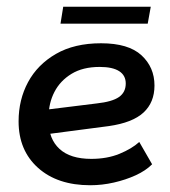

<svg xmlns="http://www.w3.org/2000/svg" viewBox="-20 -537 503 568"><path d="M247 11Q150 11 92.5 -40.5Q35 -92 35 -178Q35 -242 63 -294Q91 -346 145.5 -377.5Q200 -409 279 -409Q360 -409 398.5 -373.5Q437 -338 437 -284Q437 -234 404.5 -204Q372 -174 302 -164L88 -136V-209L266 -231Q312 -236 332 -250Q352 -264 352 -290Q352 -314 332.5 -326.5Q313 -339 275 -339Q225 -339 191.5 -318.5Q158 -298 141 -265Q124 -232 124 -193V-178Q124 -126 156 -96.5Q188 -67 250 -67Q297 -67 333.5 -82Q370 -97 392 -117L430 -51Q411 -32 381.5 -18.5Q352 -5 317 3Q282 11 247 11ZM159 -467 167 -517H426L417 -467Z"/></svg>

Font: Rokkitt Medium
Style: Italic
Weight: 500
Italic angle: -9°
Designer: Vernon Adams
Foundry: Vernon Adams
Version: Version 3.103